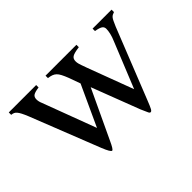

<svg xmlns="http://www.w3.org/2000/svg" viewBox="-94 -739 992 992"><g transform="rotate(-45 402.5 -243.0)"><path d="M774.4 -502V-484.4Q765.6 -481.4 760.3 -478.5Q754.9 -475.6 750 -469.7Q745.1 -463.9 740.2 -453.1Q735.4 -442.4 727.5 -424.8L574.2 -39.1Q567.4 -22.5 563 -11.7Q558.6 -1 555.2 4.9Q551.8 10.7 548.8 13.2Q545.9 15.6 543 15.6Q537.1 15.6 533.2 7.3Q529.3 -1 515.6 -32.2L415 -294.9L289.1 -27.3Q269.5 15.6 261.7 15.6Q252 15.6 232.4 -33.2L82 -415Q73.2 -436.5 66.4 -449.7Q59.6 -462.9 53.2 -470.2Q46.9 -477.5 40 -480.5Q33.2 -483.4 23.4 -484.4V-502H223.6V-484.4Q194.3 -480.5 183.1 -473.1Q171.9 -465.8 171.9 -448.2Q171.9 -432.6 179.7 -415L289.1 -123L391.6 -345.7L369.1 -408.2Q360.4 -430.7 353 -444.8Q345.7 -459 337.4 -466.8Q329.1 -474.6 318.4 -478.5Q307.6 -482.4 292 -484.4V-502H517.6V-484.4Q479.5 -479.5 466.8 -471.2Q454.1 -462.9 454.1 -445.3Q454.1 -439.5 454.6 -436Q455.1 -432.6 456.5 -426.3Q458 -419.9 461.9 -409.2Q465.8 -398.4 472.7 -378.9L566.4 -128.9L667 -377Q676.8 -399.4 681.2 -418.5Q685.5 -437.5 685.5 -451.2Q685.5 -464.8 674.8 -472.2Q664.1 -479.5 635.7 -484.4V-502Z"/></g></svg>

Font: Jomolhari
Style: Regular
Weight: 400
Designer: Christopher J. Fynn
Foundry: Christopher  J.  Fynn (Karma Drubgy¸ Tenzin).
Version: Version alpha 0.003c 2006